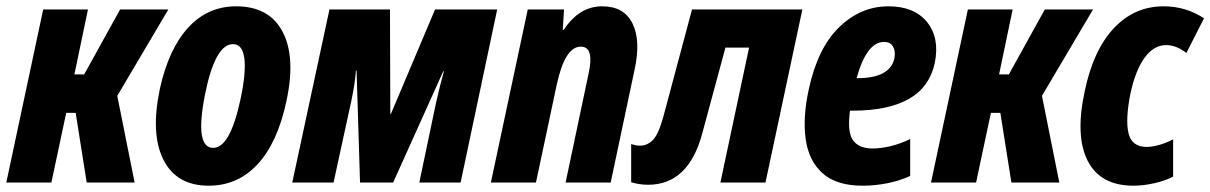

<svg xmlns="http://www.w3.org/2000/svg" viewBox="-30 -579 3839 609"><path d="M-10 0 107 -549H249L206 -343H237L351 -549H504L342 -275L397 0H245L210 -221H180L133 0Z M632 10Q530 10 488.5 -72Q447 -154 477 -297Q505 -424 567 -491.5Q629 -559 719 -559Q824 -559 866.5 -478Q909 -397 878 -256Q850 -126 787 -58Q724 10 632 10ZM646 -110Q673 -110 694.5 -148Q716 -186 733 -265Q751 -350 745 -394.5Q739 -439 709 -439Q652 -439 620 -278Q587 -110 646 -110Z M897 0 1015 -549H1207L1208 -218H1210L1350 -549H1547L1431 0H1300L1353 -253Q1359 -279 1365 -303.5Q1371 -328 1378 -353H1376L1217 0H1112L1101 -355H1099Q1097 -331 1093.5 -308.5Q1090 -286 1085 -262L1028 0Z M1527 0 1644 -549H1759L1755 -484H1758Q1807 -559 1880 -559Q1949 -559 1976 -505Q2003 -451 1983 -359L1907 0H1764L1837 -346Q1846 -386 1840.5 -408.5Q1835 -431 1812 -431Q1762 -431 1736 -311L1670 0Z M2026 7Q1998 7 1972 -1V-122Q1978 -120 1985 -118.5Q1992 -117 2000 -117Q2023 -117 2040.5 -134.5Q2058 -152 2073 -205L2165 -549H2515L2398 0H2255L2346 -428H2271L2197 -154Q2153 7 2026 7Z M2706 10Q2623 10 2579 -29.5Q2535 -69 2525.5 -138Q2516 -207 2535 -294Q2563 -426 2631.5 -492.5Q2700 -559 2788 -559Q2870 -559 2910.5 -509Q2951 -459 2935 -379Q2918 -302 2852.5 -265Q2787 -228 2675 -228H2666Q2657 -159 2676 -133.5Q2695 -108 2738 -108Q2762 -108 2793 -115Q2824 -122 2857 -138V-21Q2825 -6 2785.5 2Q2746 10 2706 10ZM2774 -446Q2719 -446 2687 -331H2689Q2793 -331 2807 -394Q2811 -417 2802.5 -431.5Q2794 -446 2774 -446Z M2923 0 3040 -549H3182L3139 -343H3170L3284 -549H3437L3275 -275L3330 0H3178L3143 -221H3113L3066 0Z M3565 10Q3461 10 3420.5 -68Q3380 -146 3410 -287Q3437 -419 3502.5 -489Q3568 -559 3661 -559Q3696 -559 3728 -549.5Q3760 -540 3789 -521L3733 -411Q3701 -436 3669 -436Q3630 -436 3601 -396.5Q3572 -357 3556 -284Q3539 -200 3549.5 -156.5Q3560 -113 3607 -113Q3624 -113 3646 -119Q3668 -125 3691 -137V-19Q3667 -6 3632 2Q3597 10 3565 10Z"/></svg>

Font: Noto Sans ExtraCondensed ExtraBold
Style: Italic
Weight: 800
Width: 2
Italic angle: -12°
Designer: Monotype Design Team
Foundry: Monotype Imaging Inc.
Version: Version 2.013; ttfautohint (v1.8.4.7-5d5b)